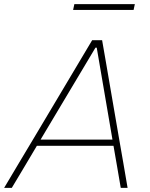

<svg xmlns="http://www.w3.org/2000/svg" viewBox="-36 -907 724 927"><path d="M-16 0Q18.5 -58 56.5 -121.8Q94.5 -185.5 129 -243L275 -488Q312.5 -551 344.2 -604.2Q376 -657.5 409 -713H457Q466 -660.5 475.5 -606.5Q485 -552.5 496 -487L538 -243Q548.5 -183 559.5 -119.8Q570.5 -56.5 580 0H547Q538.5 -48.5 529.8 -100.5Q521 -152.5 512 -203H142Q112 -152.5 81.5 -101.2Q51 -50 21 0ZM185 -275Q173 -255 160 -233H507Q503.5 -253.5 500 -274L431 -677H425ZM317 -859 323 -887H615L609 -859Z"/></svg>

Font: Commissioner Thin
Style: Italic
Weight: 100
Italic angle: -12°
Designer: Kostas Bartsokas
Foundry: Kostas Bartsokas
Version: Version 1.000; ttfautohint (v1.8.3)